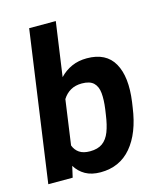

<svg xmlns="http://www.w3.org/2000/svg" viewBox="-113 -833 776 925"><g transform="rotate(-15 274.5 -370.0)"><path d="M350.6 -538.1Q446.8 -538.1 485.6 -469.2Q524.4 -400.4 507.3 -277.8L503.4 -251.5Q486.3 -127.9 428 -59.1Q369.6 9.8 274.4 9.8Q229.5 9.8 198.7 -7.6Q168 -24.9 149.4 -55.7L136.7 0H15.1L120.6 -750H253.4L215.3 -480.5Q241.7 -508.3 275.4 -523.2Q309.1 -538.1 350.6 -538.1ZM369.6 -251.5 373.5 -277.8Q379.9 -324.2 376.7 -357.7Q373.5 -391.1 354.7 -409.2Q335.9 -427.2 296.4 -427.2Q263.7 -427.2 240 -413.6Q216.3 -399.9 200.7 -375L169.4 -151.9Q178.2 -127.9 198 -114.5Q217.8 -101.1 251 -101.1Q290 -101.1 313.5 -118.2Q336.9 -135.3 349.9 -168.7Q362.8 -202.1 369.6 -251.5Z"/></g></svg>

Font: Robert Sans ExtraBold
Style: Italic
Weight: 800
Italic angle: -8°
Designer: Christian Robertson (extended by Adam Twardoch)
Foundry: Google
Version: Version 12.135;April 2, 2019;FontCreator 11.5.0.2425 64-bit;